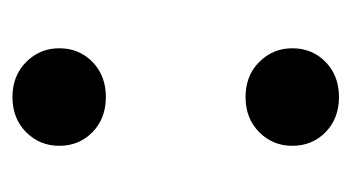

<svg xmlns="http://www.w3.org/2000/svg" viewBox="-150 -416 572 313"><g transform="rotate(-90 136.5 -259.0)"><path d="M135.3 7.1Q100.5 7.1 78.1 -14.7Q55.8 -36.6 55.8 -68.9Q55.8 -100.9 78.1 -123Q100.5 -145.2 135.3 -145.2Q170.1 -145.2 192.5 -122.9Q214.8 -100.5 214.8 -68.9Q214.8 -36.6 192.5 -14.7Q170.1 7.1 135.3 7.1ZM135.3 -372.9Q100.5 -372.9 78.1 -394.7Q55.8 -416.5 55.8 -448.9Q55.8 -480.8 78.1 -503Q100.5 -525.2 135.3 -525.2Q170.1 -525.2 192.5 -502.8Q214.8 -480.5 214.8 -448.9Q214.8 -416.5 192.5 -394.7Q170.1 -372.9 135.3 -372.9Z"/></g></svg>

Font: Interface
Style: Bold
Weight: 700
Designer: Rasmus Andersson
Foundry: rsms
Version: Version 1.8